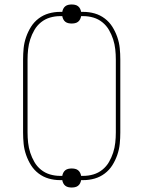

<svg xmlns="http://www.w3.org/2000/svg" viewBox="-20 -796 640 857"><path d="M300 41Q293 41 285.5 39.5Q278 38 272 33.5Q266 29 262.5 22Q259 15 258 8H248Q222 8 197.5 1Q173 -6 152.5 -21.5Q132 -37 118.5 -58.5Q105 -80 96.5 -104.5Q88 -129 85.5 -154Q83 -179 83 -205V-530Q83 -556 85.5 -581Q88 -606 96.5 -630.5Q105 -655 118.5 -676.5Q132 -698 152.5 -713.5Q173 -729 197.5 -736Q222 -743 248 -743H258Q259 -750 262.5 -757Q266 -764 272 -768.5Q278 -773 285.5 -774.5Q293 -776 300 -776Q307 -776 314.5 -774.5Q322 -773 328 -768.5Q334 -764 337.5 -757Q341 -750 342 -743H352Q378 -743 402.5 -736Q427 -729 447.5 -713.5Q468 -698 481.5 -676.5Q495 -655 503.5 -630.5Q512 -606 514.5 -581Q517 -556 517 -530V-205Q517 -179 514.5 -154Q512 -129 503.5 -104.5Q495 -80 481.5 -58.5Q468 -37 447.5 -21.5Q427 -6 402.5 1Q378 8 352 8H342Q341 15 337.5 22Q334 29 328 33.5Q322 38 314.5 39.5Q307 41 300 41ZM342 -11H352Q375 -11 397 -17.5Q419 -24 437 -38.5Q455 -53 466.5 -73Q478 -93 485 -114.5Q492 -136 494.5 -159Q497 -182 497 -205V-530Q497 -553 494.5 -576Q492 -599 485 -620.5Q478 -642 466.5 -662Q455 -682 437 -696.5Q419 -711 397 -717.5Q375 -724 352 -724H342Q341 -717 337.5 -710Q334 -703 328 -698.5Q322 -694 314.5 -692.5Q307 -691 300 -691Q293 -691 285.5 -692.5Q278 -694 272 -698.5Q266 -703 262.5 -710Q259 -717 258 -724H248Q225 -724 203 -717.5Q181 -711 163 -696.5Q145 -682 133.5 -662Q122 -642 115 -620.5Q108 -599 105.5 -576Q103 -553 103 -530V-205Q103 -182 105.5 -159Q108 -136 115 -114.5Q122 -93 133.5 -73Q145 -53 163 -38.5Q181 -24 203 -17.5Q225 -11 248 -11H258Q259 -18 262.5 -25Q266 -32 272 -36.5Q278 -41 285.5 -42.5Q293 -44 300 -44Q307 -44 314.5 -42.5Q322 -41 328 -36.5Q334 -32 337.5 -25Q341 -18 342 -11Z"/></svg>

Font: Iosevka Thin Extended
Style: Regular
Weight: 100
Width: 7
Monospace: yes
Designer: Belleve Invis
Foundry: Belleve Invis
Version: Version 32.5.0; ttfautohint (v1.8.4)